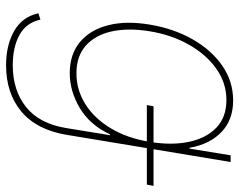

<svg xmlns="http://www.w3.org/2000/svg" viewBox="-100 -494 810 651"><g transform="rotate(90 305.5 -169.0)"><path d="M201.7 215.9Q133.5 215.9 85.4 188.4Q37.3 160.9 25.6 106.5L46.9 99.4Q57.5 147.4 98.7 170.3Q139.9 193.2 201.7 193.2Q286.9 193.2 343.4 148.1Q399.9 103 414.8 11.4L438.9 -136.4H436.1Q404.1 -68.2 346.8 -34.1Q289.4 0 228.7 0Q164.8 0 123.2 -34.4Q81.7 -68.9 66.1 -130Q50.4 -191.1 63.9 -271.3Q77.4 -352.3 113.6 -416.2Q149.9 -480.1 203.1 -517Q256.4 -554 321 -554Q387.1 -554 428.4 -514.2Q469.8 -474.4 481.5 -406.2H484.4L507.1 -545.5H529.8L437.5 11.4Q420.5 112.6 358.5 164.2Q296.5 215.9 201.7 215.9ZM228.7 -22.7Q285.5 -22.7 333.6 -52.9Q381.7 -83.1 415.3 -138.8Q448.9 -194.6 461.6 -271.3Q473.7 -345.2 461.5 -403.9Q449.2 -462.7 413.5 -497Q377.8 -531.2 319.6 -531.2Q262.1 -531.2 213.6 -497Q165.1 -462.7 131.9 -403.9Q98.7 -345.2 86.6 -271.3Q74.6 -197.4 87.2 -141.5Q99.8 -85.6 135.5 -54.2Q171.2 -22.7 228.7 -22.7ZM336.6 -261.4 340.9 -284.1H610.8L606.5 -261.4Z"/></g></svg>

Font: Inter Thin  BETA
Style: Italic
Weight: 100
Italic angle: -9.39999°
Designer: Rasmus Andersson
Foundry: rsms
Version: Version 3.011;git-f93a4a705